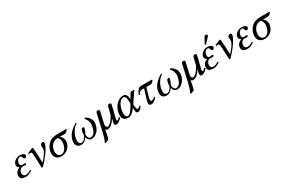

<svg xmlns="http://www.w3.org/2000/svg" viewBox="167 -2221 5971 3997"><g transform="rotate(-30 3152.5 -223.0)"><path d="M146 -94.2Q146 -62.5 164.6 -43.2Q183.1 -23.9 214.8 -23.9Q268.6 -23.9 339.8 -69.8Q351.1 -62.5 351.1 -48.8Q320.3 -24.4 278.8 -6.1Q237.3 12.2 203.1 12.2Q180.7 12.2 162.8 10.3Q145 8.3 125.7 2.4Q106.4 -3.4 93.5 -13.4Q80.6 -23.4 72.3 -41.3Q64 -59.1 64 -83Q64 -136.2 95.2 -172.6Q126.5 -209 180.2 -227.1Q128.9 -251.5 128.9 -295.9Q128.9 -338.9 157 -373.3Q185.1 -407.7 225.1 -424.8Q265.1 -441.9 307.1 -441.9Q321.8 -441.9 339.4 -438.5Q356.9 -435.1 375 -428.2Q393.1 -421.4 405 -408.4Q417 -395.5 417 -378.9Q417 -360.4 404.1 -346.2Q391.1 -332 373 -332Q356.4 -332 347.7 -344.5Q338.9 -356.9 336.4 -371.6Q334 -386.2 323.5 -398.7Q313 -411.1 293 -411.1Q252 -411.1 227.1 -373.8Q202.1 -336.4 202.1 -293Q202.1 -240.2 255.9 -240.2Q263.7 -240.2 280.3 -242.7Q296.9 -245.1 305.2 -245.1Q330.1 -245.1 330.1 -230Q330.1 -216.3 319.8 -209.7Q309.6 -203.1 294.9 -203.1Q287.1 -203.1 271.5 -206.1Q255.9 -209 248 -209Q204.1 -209 175 -174.1Q146 -139.2 146 -94.2Z M556.2 -333Q554.2 -355.5 546.6 -363.3Q539.1 -371.1 525.9 -372.1Q503.9 -372.1 480 -366.2V-395Q513.7 -403.8 552.2 -422.9Q590.8 -441.9 606 -441.9Q620.6 -441.9 622.1 -429.2Q624 -415.5 624 -407.2Q633.8 -262.7 634.8 -231.9Q640.1 -142.6 640.1 -82Q641.1 -78.1 641.1 -71.8Q682.1 -112.8 732.4 -181.2Q782.7 -249.5 791 -286.1Q793.5 -297.4 795.9 -318.8V-329.1Q795.4 -337.9 793.5 -350.8Q791.5 -363.8 791 -371.1V-379.9Q792 -387.2 793.9 -400.9Q797.9 -416 814 -429Q830.1 -441.9 851.1 -441.9Q879.9 -441.9 881.8 -405.8Q881.8 -398.9 880.9 -396V-387.2Q871.1 -345.2 837.6 -287.1Q804.2 -229 761 -172.9Q717.8 -116.7 676 -68.6Q634.3 -20.5 600.1 12.2H585.9Q581.5 12.2 571.8 9.8Q571.8 -132.3 556.2 -333Z M1069.8 -22.9Q1103.5 -22.9 1132.3 -45.2Q1161.1 -67.4 1178.5 -101.1Q1195.8 -134.8 1205.3 -171.4Q1214.8 -208 1214.8 -240.2Q1215.3 -275.9 1204.6 -302.7Q1193.8 -329.6 1170.9 -357.9Q1126 -357.9 1090.6 -343.8Q1055.2 -329.6 1033 -304.7Q1010.7 -279.8 997.3 -253.4Q983.9 -227.1 976.6 -195.8Q969.7 -168 969.7 -144Q969.2 -120.6 974.4 -99.9Q979.5 -79.1 990.7 -61.5Q1002 -43.9 1022.2 -33.4Q1042.5 -22.9 1069.8 -22.9ZM1340.8 -357.9H1217.8Q1248.5 -338.9 1268.3 -304.2Q1288.1 -269.5 1289.6 -225.1Q1291 -203.1 1284.7 -175.8Q1266.1 -90.8 1201.9 -39.3Q1137.7 12.2 1050.8 12.2Q976.1 10.7 934.3 -30.3Q892.6 -71.3 891.6 -140.1Q891.6 -201.7 918.7 -262Q945.8 -322.3 991.7 -362.8Q1035.6 -401.4 1089.4 -416.3Q1143.1 -431.2 1210.9 -431.2H1413.6L1421.9 -418.9Q1406.7 -397.9 1397.2 -387Q1387.7 -376 1372.6 -366.9Q1357.4 -357.9 1340.8 -357.9Z M2000.5 -253.9Q2000.5 -209 1984.1 -162.1Q1967.8 -115.2 1939.5 -76.4Q1911.1 -37.6 1869.1 -12.7Q1827.1 12.2 1780.3 12.2Q1735.8 12.2 1710 -13.9Q1684.1 -40 1677.2 -85.9Q1612.3 12.2 1533.2 12.2Q1472.7 12.2 1439.5 -17.8Q1406.2 -47.9 1406.2 -107.9Q1406.2 -162.1 1427.2 -214.1Q1448.2 -266.1 1484.1 -308.3Q1520 -350.6 1562.7 -384.3Q1605.5 -418 1654.3 -443.8Q1662.1 -434.1 1662.1 -421.9Q1613.3 -396 1572.5 -341.8Q1531.7 -287.6 1509.5 -224.9Q1487.3 -162.1 1487.3 -106.9Q1487.3 -22.9 1556.2 -22.9Q1574.2 -22.9 1592.3 -33.2Q1610.4 -43.5 1625.7 -61.8Q1641.1 -80.1 1651.1 -94.2Q1661.1 -108.4 1672.4 -127.9Q1671.9 -140.1 1671.9 -159.2Q1671.9 -178.2 1676 -200.4Q1680.2 -222.7 1686 -241.9Q1691.9 -261.2 1703.6 -274.2Q1715.3 -287.1 1730.5 -287.1Q1756.3 -287.1 1756.3 -266.1Q1756.3 -244.6 1738.5 -201.4Q1720.7 -158.2 1705.1 -130.9Q1706.5 -113.8 1708.5 -101.3Q1710.4 -88.9 1715.3 -73Q1720.2 -57.1 1727.5 -47.1Q1734.9 -37.1 1748 -30Q1761.2 -22.9 1778.3 -22.9Q1806.2 -22.9 1830.3 -40.5Q1854.5 -58.1 1870.6 -85Q1886.7 -111.8 1898.2 -144.8Q1909.7 -177.7 1915 -208.3Q1920.4 -238.8 1920.4 -263.2Q1920.4 -346.7 1853.5 -421.9Q1857.4 -435.5 1872.1 -442.9Q1929.2 -412.6 1964.8 -363.3Q2000.5 -314 2000.5 -253.9Z M2036.1 24.9 2123 -360.8Q2124 -366.2 2127 -379.9Q2129.9 -393.6 2131.1 -398.9Q2132.3 -404.3 2136.2 -414.1Q2140.1 -423.8 2144.3 -428Q2148.4 -432.1 2155.8 -435.5Q2163.1 -439 2172.9 -439Q2196.3 -439 2206.5 -431.9Q2216.8 -424.8 2216.8 -410.2Q2216.8 -405.8 2213.9 -392.6Q2210.9 -379.4 2206.8 -362.5Q2202.6 -345.7 2202.1 -342.8L2156.7 -144Q2132.8 -42 2196.8 -42Q2223.1 -42 2259.3 -77.4Q2295.4 -112.8 2322 -152.6Q2348.6 -192.4 2363.8 -224.1L2397.9 -360.8Q2399.4 -365.7 2402.3 -379.9Q2405.3 -394 2406.7 -399.4Q2408.2 -404.8 2412.1 -414.6Q2416 -424.3 2420.4 -428.2Q2424.8 -432.1 2432.1 -435.5Q2439.5 -439 2448.7 -439Q2471.7 -439 2481.9 -432.1Q2492.2 -425.3 2492.2 -410.2Q2492.2 -403.8 2487.1 -382.8Q2481.9 -361.8 2481 -356L2424.8 -124Q2415 -74.2 2415 -68.8Q2415 -51.8 2426.8 -51.8Q2438 -51.8 2457.3 -67.4Q2476.6 -83 2487.8 -96.2Q2504.9 -93.8 2508.8 -77.1Q2438 9.8 2370.1 9.8Q2329.1 9.8 2329.1 -24.9Q2329.1 -64 2353 -139.2L2350.1 -141.1Q2333 -115.2 2321 -98.6Q2309.1 -82 2289.3 -59.3Q2269.5 -36.6 2251.7 -23.2Q2233.9 -9.8 2210 0Q2186 9.8 2161.1 9.8Q2146 9.8 2131.3 -0.5Q2116.7 -10.7 2113.8 -23.9L2096.2 83Q2080.6 171.9 2062 202.1L1977.1 232.9L1969.7 213.9Q1987.8 185.1 2006.1 130.6Q2024.4 76.2 2036.1 24.9Z M2814.5 -179.2 2838.4 -219.2V-257.8Q2838.4 -290.5 2835.9 -314.9Q2833.5 -339.4 2826.9 -361.6Q2820.3 -383.8 2806.9 -395.5Q2793.5 -407.2 2773.4 -407.2Q2741.7 -407.2 2713.4 -386.2Q2685.1 -365.2 2666 -333Q2647 -300.8 2633.1 -261.5Q2619.1 -222.2 2612.8 -185.3Q2606.4 -148.4 2606.4 -119.1Q2606.4 -22.9 2669.4 -22.9Q2688 -22.9 2710.4 -40.3Q2732.9 -57.6 2753.7 -85.4Q2774.4 -113.3 2788.6 -135.5Q2802.7 -157.7 2814.5 -179.2ZM2787.6 -441.9Q2838.4 -441.9 2860.1 -408Q2881.8 -374 2882.8 -307.1V-294.9L2964.4 -435.1Q2972.2 -435.1 2984.1 -433.1Q2996.1 -431.2 2997.6 -431.2L3012.7 -430.2Q3020.5 -429.7 3035.6 -432.4Q3050.8 -435.1 3056.6 -435.1L2882.8 -179.2Q2882.8 -50.8 2914.6 -50.8Q2932.6 -50.8 2945.3 -57.9Q2958 -64.9 2974.6 -85.9Q2988.8 -85.9 2996.6 -75.2Q2970.2 -30.3 2945.3 -9Q2920.4 12.2 2890.6 12.2Q2859.9 12.2 2849.6 -17.6Q2839.4 -47.4 2839.4 -119.1Q2790.5 -52.7 2751.5 -22.7Q2712.4 7.3 2669.4 11.2Q2663.6 12.2 2653.8 12.2Q2588.9 11.2 2555.2 -21.5Q2521.5 -54.2 2521.5 -118.2Q2521.5 -173.3 2540.8 -230.5Q2560.1 -287.6 2593.8 -334.7Q2627.4 -381.8 2678.5 -411.9Q2729.5 -441.9 2787.6 -441.9Z M3244.1 -354H3193.4Q3159.7 -354 3142.1 -339.8Q3124.5 -325.7 3098.1 -280.8Q3083 -283.7 3078.1 -287.1Q3086.4 -310.5 3097.4 -332.5Q3108.4 -354.5 3124.3 -377.9Q3140.1 -401.4 3161.4 -415.8Q3182.6 -430.2 3205.1 -430.2H3475.1L3483.4 -418Q3461.9 -386.7 3443.1 -370.4Q3424.3 -354 3400.4 -354H3299.3Q3230 -137.7 3228.5 -85.9Q3225.6 -53.2 3248.5 -53.2Q3288.1 -53.2 3339.4 -97.2Q3341.8 -95.7 3346.2 -88.1Q3350.6 -80.6 3351.1 -76.2Q3318.8 -38.1 3282.7 -12.9Q3246.6 12.2 3217.3 12.2Q3184.1 12.2 3170.2 -1.5Q3156.2 -15.1 3158.2 -48.8Q3160.2 -98.1 3244.1 -354Z M4054.2 -253.9Q4054.2 -209 4037.8 -162.1Q4021.5 -115.2 3993.2 -76.4Q3964.8 -37.6 3922.9 -12.7Q3880.9 12.2 3834 12.2Q3789.6 12.2 3763.7 -13.9Q3737.8 -40 3731 -85.9Q3666 12.2 3586.9 12.2Q3526.4 12.2 3493.2 -17.8Q3460 -47.9 3460 -107.9Q3460 -162.1 3481 -214.1Q3502 -266.1 3537.8 -308.3Q3573.7 -350.6 3616.5 -384.3Q3659.2 -418 3708 -443.8Q3715.8 -434.1 3715.8 -421.9Q3667 -396 3626.2 -341.8Q3585.4 -287.6 3563.2 -224.9Q3541 -162.1 3541 -106.9Q3541 -22.9 3609.9 -22.9Q3627.9 -22.9 3646 -33.2Q3664.1 -43.5 3679.4 -61.8Q3694.8 -80.1 3704.8 -94.2Q3714.8 -108.4 3726.1 -127.9Q3725.6 -140.1 3725.6 -159.2Q3725.6 -178.2 3729.7 -200.4Q3733.9 -222.7 3739.7 -241.9Q3745.6 -261.2 3757.3 -274.2Q3769 -287.1 3784.2 -287.1Q3810.1 -287.1 3810.1 -266.1Q3810.1 -244.6 3792.2 -201.4Q3774.4 -158.2 3758.8 -130.9Q3760.3 -113.8 3762.2 -101.3Q3764.2 -88.9 3769 -73Q3773.9 -57.1 3781.2 -47.1Q3788.6 -37.1 3801.8 -30Q3814.9 -22.9 3832 -22.9Q3859.9 -22.9 3884 -40.5Q3908.2 -58.1 3924.3 -85Q3940.4 -111.8 3951.9 -144.8Q3963.4 -177.7 3968.8 -208.3Q3974.1 -238.8 3974.1 -263.2Q3974.1 -346.7 3907.2 -421.9Q3911.1 -435.5 3925.8 -442.9Q3982.9 -412.6 4018.6 -363.3Q4054.2 -314 4054.2 -253.9Z M4089.8 24.9 4176.8 -360.8Q4177.7 -366.2 4180.7 -379.9Q4183.6 -393.6 4184.8 -398.9Q4186 -404.3 4189.9 -414.1Q4193.8 -423.8 4198 -428Q4202.1 -432.1 4209.5 -435.5Q4216.8 -439 4226.6 -439Q4250 -439 4260.3 -431.9Q4270.5 -424.8 4270.5 -410.2Q4270.5 -405.8 4267.6 -392.6Q4264.6 -379.4 4260.5 -362.5Q4256.3 -345.7 4255.9 -342.8L4210.4 -144Q4186.5 -42 4250.5 -42Q4276.9 -42 4313 -77.4Q4349.1 -112.8 4375.7 -152.6Q4402.3 -192.4 4417.5 -224.1L4451.7 -360.8Q4453.1 -365.7 4456.1 -379.9Q4459 -394 4460.4 -399.4Q4461.9 -404.8 4465.8 -414.6Q4469.7 -424.3 4474.1 -428.2Q4478.5 -432.1 4485.8 -435.5Q4493.2 -439 4502.4 -439Q4525.4 -439 4535.6 -432.1Q4545.9 -425.3 4545.9 -410.2Q4545.9 -403.8 4540.8 -382.8Q4535.6 -361.8 4534.7 -356L4478.5 -124Q4468.8 -74.2 4468.8 -68.8Q4468.8 -51.8 4480.5 -51.8Q4491.7 -51.8 4511 -67.4Q4530.3 -83 4541.5 -96.2Q4558.6 -93.8 4562.5 -77.1Q4491.7 9.8 4423.8 9.8Q4382.8 9.8 4382.8 -24.9Q4382.8 -64 4406.7 -139.2L4403.8 -141.1Q4386.7 -115.2 4374.8 -98.6Q4362.8 -82 4343 -59.3Q4323.2 -36.6 4305.4 -23.2Q4287.6 -9.8 4263.7 0Q4239.7 9.8 4214.8 9.8Q4199.7 9.8 4185.1 -0.5Q4170.4 -10.7 4167.5 -23.9L4149.9 83Q4134.3 171.9 4115.7 202.1L4030.8 232.9L4023.4 213.9Q4041.5 185.1 4059.8 130.6Q4078.1 76.2 4089.8 24.9Z M4654.3 -92.8Q4654.3 -62.5 4671.4 -43.5Q4688.5 -24.4 4719.2 -23.9H4739.3Q4786.6 -30.3 4848.1 -69.8Q4854.5 -60.5 4859.4 -48.8Q4790 8.3 4711.4 12.2Q4692.9 12.2 4677.7 11Q4662.6 9.8 4645.8 6.3Q4628.9 2.9 4616.5 -3.9Q4604 -10.7 4593.5 -21Q4583 -31.2 4577.6 -46.9Q4572.3 -62.5 4572.3 -83Q4572.3 -112.8 4582.8 -138.9Q4593.3 -165 4620.1 -189.2Q4647 -213.4 4688.5 -227.1Q4661.6 -239.3 4649.4 -256.8Q4637.2 -274.4 4637.2 -303.2Q4640.1 -345.2 4668.2 -377.7Q4696.3 -410.2 4735.1 -426Q4773.9 -441.9 4815.4 -441.9Q4863.3 -441.9 4894.3 -422.6Q4925.3 -403.3 4925.3 -378.9Q4925.3 -359.9 4912.1 -345.9Q4898.9 -332 4881.3 -332Q4873.5 -332 4867.7 -334.2Q4861.8 -336.4 4857.4 -343Q4853 -349.6 4851.6 -352.3Q4850.1 -355 4846.4 -366.2Q4842.8 -377.4 4842.3 -378.9Q4831.1 -411.1 4801.3 -411.1Q4763.7 -411.1 4737.1 -376.2Q4710.4 -341.3 4710.4 -293Q4710.4 -240.2 4764.2 -240.2Q4765.6 -240.2 4787.4 -242.7Q4809.1 -245.1 4813.5 -245.1H4815.4Q4838.4 -245.1 4838.4 -230Q4838.4 -220.2 4830.6 -211.7Q4822.8 -203.1 4803.2 -203.1Q4799.8 -203.1 4783.9 -205.3Q4768.1 -207.5 4762.2 -208Q4759.3 -209 4755.4 -209Q4711.4 -209 4682.9 -173.6Q4654.3 -138.2 4654.3 -92.8ZM4865.2 -646Q4883.3 -679.2 4911.1 -679.2Q4924.3 -677.7 4934.1 -668.7Q4943.8 -659.7 4944.3 -647.9V-640.1Q4942.4 -631.3 4935.1 -625L4820.3 -504.9Q4812.5 -497.1 4807.1 -497.1Q4801.8 -497.1 4797.1 -500.5Q4792.5 -503.9 4792.5 -508.8V-509.8Q4794.4 -511.7 4794.4 -516.1Q4796.4 -520 4797.4 -521Z M5064.5 -333Q5062.5 -355.5 5054.9 -363.3Q5047.4 -371.1 5034.2 -372.1Q5012.2 -372.1 4988.3 -366.2V-395Q5022 -403.8 5060.5 -422.9Q5099.1 -441.9 5114.3 -441.9Q5128.9 -441.9 5130.4 -429.2Q5132.3 -415.5 5132.3 -407.2Q5142.1 -262.7 5143.1 -231.9Q5148.4 -142.6 5148.4 -82Q5149.4 -78.1 5149.4 -71.8Q5190.4 -112.8 5240.7 -181.2Q5291 -249.5 5299.3 -286.1Q5301.8 -297.4 5304.2 -318.8V-329.1Q5303.7 -337.9 5301.8 -350.8Q5299.8 -363.8 5299.3 -371.1V-379.9Q5300.3 -387.2 5302.2 -400.9Q5306.2 -416 5322.3 -429Q5338.4 -441.9 5359.4 -441.9Q5388.2 -441.9 5390.1 -405.8Q5390.1 -398.9 5389.2 -396V-387.2Q5379.4 -345.2 5345.9 -287.1Q5312.5 -229 5269.3 -172.9Q5226.1 -116.7 5184.3 -68.6Q5142.6 -20.5 5108.4 12.2H5094.2Q5089.8 12.2 5080.1 9.8Q5080.1 -132.3 5064.5 -333Z M5476.1 -94.2Q5476.1 -62.5 5494.6 -43.2Q5513.2 -23.9 5544.9 -23.9Q5598.6 -23.9 5669.9 -69.8Q5681.2 -62.5 5681.2 -48.8Q5650.4 -24.4 5608.9 -6.1Q5567.4 12.2 5533.2 12.2Q5510.7 12.2 5492.9 10.3Q5475.1 8.3 5455.8 2.4Q5436.5 -3.4 5423.6 -13.4Q5410.6 -23.4 5402.3 -41.3Q5394 -59.1 5394 -83Q5394 -136.2 5425.3 -172.6Q5456.5 -209 5510.3 -227.1Q5459 -251.5 5459 -295.9Q5459 -338.9 5487.1 -373.3Q5515.1 -407.7 5555.2 -424.8Q5595.2 -441.9 5637.2 -441.9Q5651.9 -441.9 5669.4 -438.5Q5687 -435.1 5705.1 -428.2Q5723.1 -421.4 5735.1 -408.4Q5747.1 -395.5 5747.1 -378.9Q5747.1 -360.4 5734.1 -346.2Q5721.2 -332 5703.1 -332Q5686.5 -332 5677.7 -344.5Q5668.9 -356.9 5666.5 -371.6Q5664.1 -386.2 5653.6 -398.7Q5643.1 -411.1 5623 -411.1Q5582 -411.1 5557.1 -373.8Q5532.2 -336.4 5532.2 -293Q5532.2 -240.2 5585.9 -240.2Q5593.8 -240.2 5610.4 -242.7Q5627 -245.1 5635.3 -245.1Q5660.2 -245.1 5660.2 -230Q5660.2 -216.3 5649.9 -209.7Q5639.6 -203.1 5625 -203.1Q5617.2 -203.1 5601.6 -206.1Q5585.9 -209 5578.1 -209Q5534.2 -209 5505.1 -174.1Q5476.1 -139.2 5476.1 -94.2Z M5953.1 -22.9Q5986.8 -22.9 6015.6 -45.2Q6044.4 -67.4 6061.8 -101.1Q6079.1 -134.8 6088.6 -171.4Q6098.1 -208 6098.1 -240.2Q6098.6 -275.9 6087.9 -302.7Q6077.1 -329.6 6054.2 -357.9Q6009.3 -357.9 5973.9 -343.8Q5938.5 -329.6 5916.3 -304.7Q5894 -279.8 5880.6 -253.4Q5867.2 -227.1 5859.9 -195.8Q5853 -168 5853 -144Q5852.5 -120.6 5857.7 -99.9Q5862.8 -79.1 5874 -61.5Q5885.3 -43.9 5905.5 -33.4Q5925.8 -22.9 5953.1 -22.9ZM6224.1 -357.9H6101.1Q6131.8 -338.9 6151.6 -304.2Q6171.4 -269.5 6172.9 -225.1Q6174.3 -203.1 6168 -175.8Q6149.4 -90.8 6085.2 -39.3Q6021 12.2 5934.1 12.2Q5859.4 10.7 5817.6 -30.3Q5775.9 -71.3 5774.9 -140.1Q5774.9 -201.7 5802 -262Q5829.1 -322.3 5875 -362.8Q5918.9 -401.4 5972.7 -416.3Q6026.4 -431.2 6094.2 -431.2H6296.9L6305.2 -418.9Q6290 -397.9 6280.5 -387Q6271 -376 6255.9 -366.9Q6240.7 -357.9 6224.1 -357.9Z"/></g></svg>

Font: Common Serif News
Style: Italic
Weight: 450
Italic angle: -12°
Designer: Philipp H. Poll, Khaled Hosny
Foundry: Stefan Peev, Context Ltd.
Version: Version 1.026